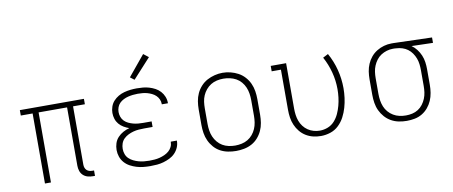

<svg xmlns="http://www.w3.org/2000/svg" viewBox="-67 -1042 3135 1328"><g transform="rotate(-10 1500.0 -378.0)"><path d="M494 8Q475 8 457 3Q439 -2 425.5 -14.5Q412 -27 406 -45Q400 -63 400 -82V-492H200V0H158V-492H75V-530H525V-492H442V-82Q442 -71 445.5 -61Q449 -51 456 -44Q463 -37 473 -33.5Q483 -30 494 -30H508V8Z M897 8Q873 8 848.5 5.5Q824 3 801 -4Q778 -11 756.5 -22.5Q735 -34 718.5 -52.5Q702 -71 694 -94.5Q686 -118 686 -142Q686 -166 693.5 -189Q701 -212 717.5 -229.5Q734 -247 755 -258.5Q776 -270 799 -276Q779 -283 760.5 -294Q742 -305 728.5 -321Q715 -337 708.5 -357.5Q702 -378 702 -399Q702 -421 709.5 -443Q717 -465 732 -481.5Q747 -498 766.5 -509.5Q786 -521 808 -527Q830 -533 852.5 -535.5Q875 -538 897 -538Q919 -538 941 -536Q963 -534 984.5 -527.5Q1006 -521 1025.5 -510.5Q1045 -500 1060 -483.5Q1075 -467 1083.5 -446Q1092 -425 1092 -403Q1092 -402 1092 -401Q1092 -400 1092 -399H1049Q1049 -400 1049 -400.5Q1049 -401 1049 -402Q1049 -419 1042 -434.5Q1035 -450 1023 -461.5Q1011 -473 995.5 -480.5Q980 -488 964 -492.5Q948 -497 931 -498.5Q914 -500 897 -500Q880 -500 863 -498Q846 -496 829.5 -492Q813 -488 797 -480Q781 -472 769 -460Q757 -448 751 -431.5Q745 -415 745 -398Q745 -381 751 -364Q757 -347 769.5 -334.5Q782 -322 798 -314.5Q814 -307 831 -302.5Q848 -298 865.5 -296.5Q883 -295 900 -295H959V-256H900Q881 -256 861.5 -254.5Q842 -253 823.5 -248Q805 -243 787.5 -234.5Q770 -226 756 -212.5Q742 -199 735.5 -180.5Q729 -162 729 -142Q729 -123 735.5 -105Q742 -87 755.5 -74Q769 -61 786.5 -52.5Q804 -44 822 -39Q840 -34 859 -32Q878 -30 897 -30Q915 -30 933.5 -31.5Q952 -33 969.5 -37.5Q987 -42 1004 -49.5Q1021 -57 1035 -69Q1049 -81 1057 -97.5Q1065 -114 1065 -133Q1065 -133 1065 -133Q1065 -133 1065 -134H1108Q1108 -133 1108 -132.5Q1108 -132 1108 -132Q1108 -108 1098.5 -86Q1089 -64 1072.5 -47Q1056 -30 1034.5 -19.5Q1013 -9 990.5 -2.5Q968 4 944.5 6Q921 8 897 8ZM893 -599 864 -621 982 -764 1018 -736Z M1500 8Q1472 8 1443.5 2.5Q1415 -3 1390 -16.5Q1365 -30 1346 -51.5Q1327 -73 1315 -99Q1303 -125 1298.5 -153.5Q1294 -182 1294 -210V-320Q1294 -348 1298.5 -376.5Q1303 -405 1315 -431Q1327 -457 1346.5 -478.5Q1366 -500 1391 -513.5Q1416 -527 1444 -534Q1472 -541 1500 -541Q1528 -541 1556 -534Q1584 -527 1609 -513.5Q1634 -500 1653.5 -478.5Q1673 -457 1685 -431Q1697 -405 1701.5 -376.5Q1706 -348 1706 -320V-210Q1706 -182 1701.5 -153.5Q1697 -125 1685 -99Q1673 -73 1654 -51.5Q1635 -30 1610 -16.5Q1585 -3 1556.5 2.5Q1528 8 1500 8ZM1500 -30Q1523 -30 1546 -35Q1569 -40 1588.5 -51.5Q1608 -63 1623 -81Q1638 -99 1647 -120Q1656 -141 1659.5 -164Q1663 -187 1663 -210V-320Q1663 -343 1659.5 -366Q1656 -389 1647 -410.5Q1638 -432 1622.5 -450Q1607 -468 1587 -479Q1567 -490 1544 -495Q1521 -500 1498 -500Q1475 -500 1452.5 -495Q1430 -490 1410.5 -478Q1391 -466 1376 -448Q1361 -430 1352 -409Q1343 -388 1340 -365.5Q1337 -343 1337 -320V-210Q1337 -187 1340.5 -164Q1344 -141 1353 -120Q1362 -99 1377 -81Q1392 -63 1411.5 -51.5Q1431 -40 1454 -35Q1477 -30 1500 -30Z M2096 8Q2068 8 2041 1.5Q2014 -5 1990.5 -19.5Q1967 -34 1949.5 -55.5Q1932 -77 1921 -102.5Q1910 -128 1906 -155Q1902 -182 1902 -210V-492H1837V-530H1945V-210Q1945 -188 1948 -166Q1951 -144 1958.5 -123.5Q1966 -103 1979.5 -85Q1993 -67 2011.5 -54.5Q2030 -42 2051.5 -36Q2073 -30 2095 -30Q2124 -30 2151.5 -41Q2179 -52 2198.5 -74Q2218 -96 2230 -122.5Q2242 -149 2249.5 -177Q2257 -205 2260.5 -234Q2264 -263 2264 -292Q2264 -352 2248.5 -411Q2233 -470 2204 -523L2241 -542Q2273 -485 2289.5 -421Q2306 -357 2306 -291Q2306 -257 2301.5 -223Q2297 -189 2287.5 -156Q2278 -123 2262 -92.5Q2246 -62 2221 -38Q2196 -14 2163 -3Q2130 8 2096 8Z M2699 8Q2671 8 2643 2.5Q2615 -3 2590 -17Q2565 -31 2546 -52.5Q2527 -74 2515 -99.5Q2503 -125 2498.5 -153.5Q2494 -182 2494 -210V-320Q2494 -347 2498 -374Q2502 -401 2513 -426.5Q2524 -452 2541.5 -473Q2559 -494 2582.5 -508.5Q2606 -523 2632.5 -530.5Q2659 -538 2686 -538Q2689 -538 2692.5 -538Q2696 -538 2700 -538L2970 -530V-492L2820 -496Q2840 -482 2855.5 -462Q2871 -442 2881 -418.5Q2891 -395 2894.5 -370Q2898 -345 2898 -320V-210Q2898 -182 2893.5 -154Q2889 -126 2878 -100.5Q2867 -75 2849 -53.5Q2831 -32 2807 -17.5Q2783 -3 2755 2.5Q2727 8 2699 8ZM2699 -30Q2722 -30 2744 -35Q2766 -40 2785 -52Q2804 -64 2818 -82.5Q2832 -101 2840.5 -122Q2849 -143 2852 -165Q2855 -187 2855 -210V-320Q2855 -341 2852.5 -362.5Q2850 -384 2842.5 -404Q2835 -424 2822.5 -442Q2810 -460 2793 -472.5Q2776 -485 2755.5 -491.5Q2735 -498 2713 -499L2700 -500Q2697 -500 2694.5 -500Q2692 -500 2689 -500Q2667 -500 2645.5 -493.5Q2624 -487 2605.5 -475Q2587 -463 2573.5 -445Q2560 -427 2551.5 -406.5Q2543 -386 2540 -364Q2537 -342 2537 -320V-210Q2537 -187 2540.5 -164Q2544 -141 2552.5 -120Q2561 -99 2576 -81.5Q2591 -64 2611 -52Q2631 -40 2653.5 -35Q2676 -30 2699 -30Z"/></g></svg>

Font: Iosevka Curly Slab XLtEx
Style: Regular
Weight: 200
Width: 7
Monospace: yes
Designer: Belleve Invis
Foundry: Belleve Invis
Version: Version 11.1.0; ttfautohint (v1.8.3)